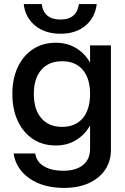

<svg xmlns="http://www.w3.org/2000/svg" viewBox="-20 -722 612 939"><path d="M453 -702Q445.5 -636.5 398.2 -596.8Q351 -557 276 -557Q200 -557 151.8 -596.8Q103.5 -636.5 96 -702H184Q194 -626.5 276 -626.5Q355.5 -626.5 366 -702ZM522.5 -500V10.5Q522.5 66.5 494 108.5Q465.5 150.5 414 173.8Q362.5 197 293.5 197Q191 197 124.5 150.8Q58 104.5 46.5 28.5H152.5Q157.5 68 193.8 90.5Q230 113 290 113Q351.5 113 386 85Q420.5 57 420.5 6V-108Q394 -62 351 -36.2Q308 -10.5 253 -10.5Q189 -10.5 141.2 -42Q93.5 -73.5 67 -130.2Q40.5 -187 40.5 -262.5Q40.5 -337.5 67 -393.8Q93.5 -450 141.2 -481.5Q189 -513 253 -513Q308 -513 351 -487.5Q394 -462 420.5 -416V-500ZM145.5 -262.5Q145.5 -186.5 182 -144Q218.5 -101.5 283.5 -101.5Q349 -101.5 384.8 -144Q420.5 -186.5 420.5 -262.5Q420.5 -338.5 384.8 -380.5Q349 -422.5 283.5 -422.5Q218.5 -422.5 182 -380.5Q145.5 -338.5 145.5 -262.5Z"/></svg>

Font: Overused Grotesk Medium
Style: Regular
Weight: 525
Version: Version 0.004